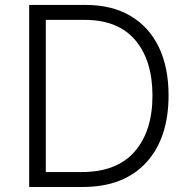

<svg xmlns="http://www.w3.org/2000/svg" viewBox="-20 -747 757 767"><path d="M309.7 0H96.6V-727.3H322.4Q426.5 -727.3 500.5 -683.9Q574.6 -640.6 614 -559.7Q653.4 -478.7 653.4 -365.4Q653.1 -193.9 563.4 -96.9Q473.7 0 309.7 0ZM163 -59.7H305.8Q446.4 -59.7 517.8 -141.3Q589.1 -223 589.1 -365.4Q588.8 -506.7 519.9 -587.2Q451 -667.6 318.5 -667.6H163Z"/></svg>

Font: Inter UI Light
Style: Regular
Weight: 300
Designer: Rasmus Andersson
Foundry: rsms
Version: 3.2;8d6f07862